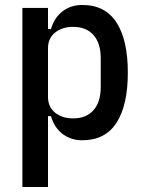

<svg xmlns="http://www.w3.org/2000/svg" viewBox="-20 -552 575 772"><path d="M70 -520H173V-435H185Q198 -481 231.5 -506.5Q265 -532 311 -532Q403 -532 448.5 -461.5Q494 -391 494 -260Q494 -129 448.5 -58.5Q403 12 311 12Q265 12 231.5 -13.5Q198 -39 185 -85H173V200H70ZM274 -76Q327 -76 356 -109Q385 -142 385 -202V-318Q385 -378 356 -411Q327 -444 274 -444Q230 -444 201.5 -421Q173 -398 173 -358V-162Q173 -122 201.5 -99Q230 -76 274 -76Z"/></svg>

Font: IBM Plex Sans Cond Medm
Style: Regular
Weight: 500
Width: 3
Designer: Mike Abbink, Paul van der Laan, Pieter van Rosmalen
Foundry: Bold Monday
Version: Version 1.3